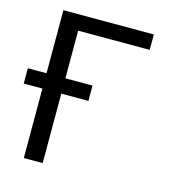

<svg xmlns="http://www.w3.org/2000/svg" viewBox="-107 -801 814 892"><g transform="rotate(15 300.0 -355.5)"><path d="M309.6 -334V-407.7H179.2V-636.7H523.4V-710.9H88.4V-407.7H-1.5V-334H88.4V0H179.2V-334Z"/></g></svg>

Font: Roboto Mono
Style: Regular
Weight: 400
Monospace: yes
Designer: Google
Version: Version 3.000